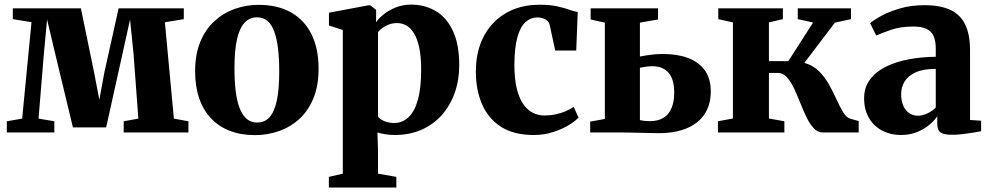

<svg xmlns="http://www.w3.org/2000/svg" viewBox="-20 -574 4288 832"><path d="M9.5 0V-48.5L76 -60L116.5 -478L35.5 -491V-538H330.5L388 -259L410.5 -141.5L432 -259L494 -538H776.5V-491L694.5 -477.5L733.5 -60L796.5 -48.5V0H516V-48.5L579.5 -60L558.5 -343L543.5 -489.5L511.5 -344L440 -22H296L218 -346L184 -489.5L170.5 -345.5L147 -60L215.5 -48.5V0Z M825.5 -265Q825.5 -338.5 848 -392.8Q870.5 -447 909.2 -482.5Q948 -518 997.5 -535.5Q1047 -553 1101 -553Q1183 -553 1241 -520.2Q1299 -487.5 1329.8 -425.8Q1360.5 -364 1360.5 -276.5Q1360.5 -202 1338 -147.8Q1315.5 -93.5 1276.8 -58.2Q1238 -23 1188.5 -5.8Q1139 11.5 1084.5 11.5Q1024 11.5 976 -7Q928 -25.5 894.5 -61Q861 -96.5 843.2 -148Q825.5 -199.5 825.5 -265ZM1095 -43Q1127 -43 1148 -66.2Q1169 -89.5 1179.5 -138.2Q1190 -187 1190 -263Q1190 -318 1185 -361.5Q1180 -405 1169 -435.8Q1158 -466.5 1139.5 -482.8Q1121 -499 1094 -499Q1061.5 -499 1039.8 -475.8Q1018 -452.5 1007 -403.8Q996 -355 996 -278Q996 -223.5 1001.2 -180Q1006.5 -136.5 1018.2 -105.8Q1030 -75 1048.8 -59Q1067.5 -43 1095 -43Z M1405 238.5V192.5L1465.5 178.5V-444L1405.5 -463.5V-519L1576.5 -551H1584.5L1610 -531L1609.5 -477.5Q1620.5 -494 1642.5 -511.8Q1664.5 -529.5 1695 -541.8Q1725.5 -554 1760.5 -554Q1821.5 -554 1868.8 -525.8Q1916 -497.5 1943 -439.2Q1970 -381 1970 -291Q1970 -227 1950.5 -171.8Q1931 -116.5 1894.5 -75.5Q1858 -34.5 1806.5 -11.8Q1755 11 1690.5 11Q1669 11 1647.8 7.5Q1626.5 4 1615.5 0L1618 76V178.5L1697.5 192.5V238.5ZM1688 -41Q1722.5 -41 1749 -64.8Q1775.5 -88.5 1790.2 -139.2Q1805 -190 1805 -272Q1805 -327.5 1797 -366Q1789 -404.5 1774.8 -428.2Q1760.5 -452 1741.8 -463Q1723 -474 1701 -474Q1680.5 -474 1664 -467.5Q1647.5 -461 1636 -452Q1624.5 -443 1618 -434.5V-69Q1625.5 -57.5 1645 -49.2Q1664.5 -41 1688 -41Z M2292.5 11Q2206.5 11 2151.2 -24.5Q2096 -60 2069 -122.2Q2042 -184.5 2042 -264Q2042 -329.5 2061.5 -382.8Q2081 -436 2117.5 -474.2Q2154 -512.5 2204.8 -533Q2255.5 -553.5 2318 -553.5Q2362.5 -553.5 2393.5 -546.8Q2424.5 -540 2446 -532.2Q2467.5 -524.5 2483.5 -522L2477 -355H2386L2362 -466Q2359.5 -477 2351.5 -484.2Q2343.5 -491.5 2332.5 -495Q2321.5 -498.5 2310 -498.5Q2280 -498.5 2257.5 -478.5Q2235 -458.5 2222.2 -413.5Q2209.5 -368.5 2209 -293Q2209 -236.5 2218.2 -195.2Q2227.5 -154 2244.8 -127Q2262 -100 2286.2 -86.8Q2310.5 -73.5 2339.5 -73.5Q2365 -73.5 2388.2 -78.5Q2411.5 -83.5 2431.5 -92.2Q2451.5 -101 2466 -111L2487 -64.5Q2474 -50 2445.2 -32.2Q2416.5 -14.5 2377.2 -1.8Q2338 11 2292.5 11Z M2537.5 0V-47L2601 -58.5V-476L2539.5 -489.5V-538H2831.5V-489.5L2753 -476V-329Q2765 -331.5 2780.5 -334Q2796 -336.5 2814.8 -338.2Q2833.5 -340 2854.5 -340Q2916 -340 2962.2 -322.5Q3008.5 -305 3034.2 -269.2Q3060 -233.5 3060 -177.5Q3060 -119.5 3033 -79.2Q3006 -39 2955.8 -18Q2905.5 3 2835 3Q2825.5 3 2804 2.5Q2782.5 2 2756.8 1.5Q2731 1 2708 0.5Q2685 0 2672 0ZM2795.5 -49Q2848.5 -49 2875 -80.8Q2901.5 -112.5 2901.5 -172.5Q2901.5 -231.5 2876.5 -259.2Q2851.5 -287 2808.5 -287Q2793.5 -287 2778.5 -285Q2763.5 -283 2753 -280.5V-53.5Q2761 -51.5 2772.2 -50.2Q2783.5 -49 2795.5 -49Z M3091 0V-48.5L3156 -60.5V-477L3092.5 -491V-538H3372.5V-491L3312 -477V-309H3396L3503.5 -476.5L3437 -491V-538H3667.5V-491L3598 -476L3465.5 -301.5Q3502.5 -291.5 3528.2 -266Q3554 -240.5 3572.2 -207.8Q3590.5 -175 3605 -143Q3619.5 -111 3633.5 -88Q3647.5 -65 3664.5 -59.5L3701 -49.5V0H3546Q3523 0 3505.8 -18.8Q3488.5 -37.5 3474.5 -66.8Q3460.5 -96 3447.5 -129Q3434.5 -162 3420.8 -191.2Q3407 -220.5 3390 -239.2Q3373 -258 3350 -258H3312V-60.5L3379 -48.5V0Z M3883 11Q3839 11 3802.8 -8Q3766.5 -27 3745.5 -62.8Q3724.5 -98.5 3724.5 -148.5Q3724.5 -195.5 3749.8 -229.2Q3775 -263 3818.5 -284.8Q3862 -306.5 3918 -317Q3974 -327.5 4035 -328V-362.5Q4035 -394.5 4026.5 -415.8Q4018 -437 3996.5 -448Q3975 -459 3937 -459Q3882.5 -459 3841.2 -444.8Q3800 -430.5 3777 -420L3750.5 -473.5Q3765 -486.5 3798 -504.8Q3831 -523 3879 -537.2Q3927 -551.5 3985.5 -551.5Q4056 -551.5 4099.5 -530.5Q4143 -509.5 4163.2 -466.2Q4183.5 -423 4183.5 -356.5V-54L4231.5 -51V-5.5Q4220.5 -3 4199 0.5Q4177.5 4 4152.8 7Q4128 10 4106 10Q4070.5 10 4056 0.2Q4041.5 -9.5 4041.5 -40V-70.5Q4030.5 -53 4008.2 -34Q3986 -15 3954.5 -2Q3923 11 3883 11ZM3958 -72.5Q3976.5 -72.5 3998.5 -82.5Q4020.5 -92.5 4035 -108.5V-275.5Q3981.5 -275.5 3948.5 -260.8Q3915.5 -246 3900.2 -221.2Q3885 -196.5 3885 -166.5Q3885 -137 3894.2 -116Q3903.5 -95 3920 -83.8Q3936.5 -72.5 3958 -72.5Z"/></svg>

Font: Merriweather 60pt ExtraBold
Style: Regular
Weight: 800
Version: Version 2.100